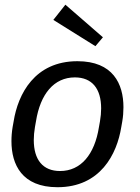

<svg xmlns="http://www.w3.org/2000/svg" viewBox="-20 -774 590 810"><path d="M205 -690 382.5 -579.2 414.2 -616.7 255.8 -754.2ZM33.3 -238.3C30 -219.2 28.3 -198.3 28.3 -178.3C28.3 -80 72.5 15.8 222.5 15.8C403.3 15.8 473.3 -123.3 491.7 -238.3L495.8 -261.7C499.2 -280.8 500.8 -301.7 500.8 -321.7C500.8 -420 456.7 -515.8 306.7 -515.8C125.8 -515.8 55.8 -376.7 37.5 -261.7ZM233.3 -52.5C160.8 -52.5 122.5 -100 122.5 -183.3C122.5 -200 124.2 -219.2 127.5 -238.3L131.7 -261.7C150 -378.3 208.3 -447.5 295.8 -447.5C368.3 -447.5 406.7 -400 406.7 -316.7C406.7 -300 405 -280.8 401.7 -261.7L397.5 -238.3C379.2 -121.7 320.8 -52.5 233.3 -52.5Z"/></svg>

Font: Boon Medium
Style: Italic
Weight: 500
Italic angle: -9°
Designer: Sungsit Sawaiwan
Foundry: FontUni
Version: Version 3.0